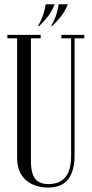

<svg xmlns="http://www.w3.org/2000/svg" viewBox="-20 -860 424 887"><path d="M160.8 -739.4H155.8Q171.4 -767.5 179.2 -790.8Q187.1 -814.1 191.1 -840.2H232.8Q220.1 -808.6 201.8 -784.8Q183.4 -760.9 160.8 -739.4ZM220.8 -739.4H216.4Q232 -767.5 239.6 -790.8Q247.1 -814.1 251.1 -840.2H293.4Q280.8 -808.6 262.1 -784.8Q243.4 -760.9 220.8 -739.4ZM59.1 -683H14.1V-699H167.9V-683H122.9V-118.2Q122.9 -76.8 132.2 -52.8Q141.5 -28.9 160.2 -19.1Q178.9 -9.4 205.1 -9.4Q223.5 -9.4 242.1 -14.9Q260.6 -20.5 275.7 -34.6Q290.8 -48.8 299.6 -74.2Q308.5 -99.8 308.5 -139.2V-683H263.5V-699H369.5V-683H324.5V-139.6Q324.5 -96.1 312.2 -63.1Q300 -30.1 273.1 -11.8Q246.2 6.6 201 6.6Q175 6.6 149.5 -1Q124 -8.6 103.6 -24.8Q83.1 -40.9 71.1 -67.5Q59.1 -94.1 59.1 -132.5Z"/></svg>

Font: Emberly Black
Style: Regular
Weight: 900
Designer: Rajesh Rajput
Foundry: Rajesh Rajput
Version: Version 1.000